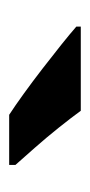

<svg xmlns="http://www.w3.org/2000/svg" viewBox="94 -900 200 429"><g transform="rotate(90 194.5 -686.0)"><path d="M228 -766Q244 -744 266 -716.5Q288 -689 310.5 -663.5Q333 -638 349 -620V-606H237Q217 -619 190 -638.5Q163 -658 134.5 -680Q106 -702 81 -722Q56 -742 40 -756V-766Z"/></g></svg>

Font: Noto Sans Thai Looped ExtraBold
Style: Regular
Weight: 800
Designer: Sasikarn Vongin, Ben Mitchell
Foundry: The Fontpad Ltd
Version: Version 1.001; ttfautohint (v1.8.4.7-5d5b)